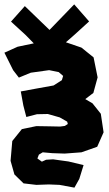

<svg xmlns="http://www.w3.org/2000/svg" viewBox="-28 -693 501 881"><path d="M22.5 -593.8 89.8 -532.2 127 -494.1 52.7 -478.5 -7.8 -451.2 32.2 -371.1 58.6 -336.9 113.3 -359.4 197.3 -371.1 241.2 -362.3 261.7 -344.7 255.9 -325.2 217.8 -300.8 141.6 -287.1 67.4 -273.4 79.1 -209 92.8 -156.2 141.6 -168.9 191.4 -169.9 246.1 -154.3 280.3 -134.8 283.2 -124 269.5 -115.2 248 -112.3 200.2 -113.3 138.7 -114.3 72.3 -100.6 28.3 -45.9 20.5 44.9 38.1 107.4 80.1 148.4 138.7 155.3 196.3 153.3 245.1 155.3 313.5 168 335.9 127.9 355.5 64.5 286.1 47.9 243.2 42 215.8 38.1 183.6 40 164.1 48.8 143.6 34.2 150.4 16.6 168 5.9 211.9 9.8 268.6 11.7 345.7 5.9 418 -19.5 447.3 -85.9 434.6 -170.9 396.5 -218.8 363.3 -238.3 400.4 -266.6 419.9 -337.9 401.4 -429.7 345.7 -474.6 274.4 -499 314.5 -534.2 380.9 -594.7 312.5 -672.9 199.2 -555.7 85.9 -665Z"/></svg>

Font: MaokenAssortedSans-Lite
Style: Lite
Weight: 400
Version: Version 1.400